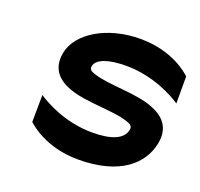

<svg xmlns="http://www.w3.org/2000/svg" viewBox="-91 -562 703 674"><g transform="rotate(20 260.5 -225.5)"><path d="M87 -324C70 -239 139 -209 209 -198C263 -189 333 -188 374 -175C393 -169 402 -164 399 -149C392 -113 350 -95 278 -95C177 -95 99 -139 69 -159L68 -58C79 -48 144 11 264 11C420 11 493 -58 509 -138C522 -203 485 -236 438 -253C375 -277 277 -272 220 -290C201 -296 195 -301 197 -313C202 -341 245 -356 311 -356C412 -356 491 -312 521 -292V-393C510 -403 446 -462 326 -462C201 -462 102 -400 87 -324Z"/></g></svg>

Font: Charger Eco
Style: Obl
Weight: 1000
Designer: Jasper
Foundry: Cannot Into Space Fonts
Version: Version 1.1